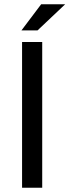

<svg xmlns="http://www.w3.org/2000/svg" viewBox="-20 -876 324 896"><path d="M83 0H177V-680H83ZM80 -734H155L284 -856H172Z"/></svg>

Font: Ronzino
Style: Regular
Weight: 400
Designer: Nunzio Mazzaferro
Foundry: Collletttivo
Version: Version 1.000;Glyphs 3.3 (3337)